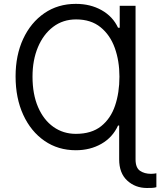

<svg xmlns="http://www.w3.org/2000/svg" viewBox="-20 -757 820 982"><path d="M731.5 204.5Q671.9 204.5 630.7 166.5Q589.5 128.6 589.5 58.2V-115.1H583.8Q556.1 -54.3 498.8 -21.5Q441.4 11.4 367.9 11.4Q277 11.4 207.6 -36.6Q138.1 -84.5 98.9 -169.7Q59.7 -255 59.7 -366.5Q59.7 -474.4 98.5 -558.1Q137.4 -641.7 206.9 -689.5Q276.3 -737.2 367.9 -737.2Q442.5 -737.2 499.8 -704.9Q557.2 -672.6 583.8 -615.1H592.3V-727.3H673.3V58.2Q673.3 100.9 696 116.5Q718.8 132.1 752.8 132.1Q760.3 132.1 767.4 131.2Q774.5 130.3 779.8 129.3V200.3Q770.2 203.5 757.3 204Q744.3 204.5 731.5 204.5ZM367.9 -72.4Q448.2 -72.4 497.2 -111.5Q546.2 -150.6 568.5 -216.8Q590.9 -283 590.9 -365.1Q590.9 -445.3 567.1 -511.7Q543.3 -578.1 494.1 -617.9Q445 -657.7 369.3 -657.7Q301.8 -657.7 251.8 -619.7Q201.7 -581.7 174 -515.6Q146.3 -449.6 146.3 -365.1Q146.3 -274.9 174.7 -209.2Q203.1 -143.5 253.2 -108Q303.3 -72.4 367.9 -72.4Z"/></svg>

Font: Linik Sans
Style: Regular
Weight: 400
Designer: Rasmus Andersson (font), Marc Monis (original base), Kil Hyung-jin (Pretendard portions), Cristiano Sobral (main changes
Foundry: rsms
Version: Version 3.018;May 31, 2022;FontCreator 14.0.0.2814 64-bit; t